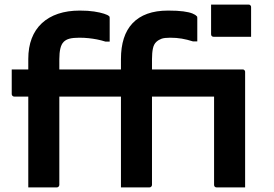

<svg xmlns="http://www.w3.org/2000/svg" viewBox="-20 -815 1190 835"><path d="M238 -11Q238 -7 235 -3.5Q232 0 227 0Q195 0 165 0Q135 0 103 0Q103 -25 103 -50Q103 -75 103 -100Q103 -164 103 -219.5Q103 -275 103 -328.5Q103 -382 103 -438Q103 -494 103 -558Q103 -609 118 -648Q133 -687 162 -714Q191 -741 232.5 -755Q274 -769 327 -769Q363 -769 389 -765Q415 -761 432 -755.5Q449 -750 454 -745Q456 -744 456.5 -741.5Q457 -739 457 -737Q457 -712 457 -686Q457 -660 457 -634H439Q420 -640 402 -643.5Q384 -647 365 -649Q346 -651 325 -651Q299 -651 283 -647Q267 -643 257 -633Q247 -623 242.5 -604Q238 -585 238 -557Q238 -515 238 -460Q238 -405 238 -344.5Q238 -284 238 -223.5Q238 -163 238 -108Q238 -53 238 -11ZM31 -513H928Q932 -513 934 -511.5Q936 -510 937.5 -508Q939 -506 939 -502Q939 -474 939 -449Q939 -424 939 -395H42Q39 -395 36.5 -396.5Q34 -398 32.5 -400.5Q31 -403 31 -406Q31 -435 31 -460Q31 -485 31 -513ZM641 -11Q641 -7 638 -3.5Q635 0 630 0Q598 0 568 0Q538 0 506 0Q506 -25 506 -50Q506 -75 506 -100Q506 -164 506 -219.5Q506 -275 506 -328.5Q506 -382 506 -438Q506 -494 506 -558Q506 -609 518.5 -648Q531 -687 556.5 -714Q582 -741 620.5 -755Q659 -769 711 -769Q752 -769 777.5 -765.5Q803 -762 816.5 -756.5Q830 -751 835 -745Q837 -744 837.5 -742Q838 -740 838 -737Q838 -712 838 -686.5Q838 -661 838 -635H819Q794 -643 770.5 -647Q747 -651 720 -651Q695 -651 682.5 -646.5Q670 -642 660 -633Q649 -623 645 -604Q641 -585 641 -557Q641 -515 641 -460Q641 -405 641 -344.5Q641 -284 641 -223.5Q641 -163 641 -108Q641 -53 641 -11ZM898 -795Q917 -795 937.5 -795Q958 -795 979.5 -795Q1001 -795 1021.5 -795Q1042 -795 1061 -795Q1065 -795 1067 -793.5Q1069 -792 1070.5 -790Q1072 -788 1072 -784V-655Q1053 -655 1032.5 -655Q1012 -655 990.5 -655Q969 -655 948.5 -655Q928 -655 909 -655Q904 -655 901 -658Q898 -661 898 -666ZM911 -513Q917 -513 932.5 -513Q948 -513 968 -513Q988 -513 1007 -513Q1026 -513 1035 -513Q1039 -513 1041 -511.5Q1043 -510 1044.5 -508Q1046 -506 1046 -502Q1046 -473 1046 -424.5Q1046 -376 1046 -318.5Q1046 -261 1046 -204Q1046 -147 1046 -100Q1046 -84 1046 -67Q1046 -50 1046 -33.5Q1046 -17 1046 0Q1013 0 984.5 0Q956 0 922 0Q917 0 914 -3Q911 -6 911 -11Q911 -37 911 -75.5Q911 -114 911 -158Q911 -202 911 -247Q911 -292 911 -331Q911 -370 911 -395Q911 -415 911 -434.5Q911 -454 911 -474Q911 -494 911 -513Z"/></svg>

Font: Recursive
Style: Bold
Weight: 700
Version: Version 1.085